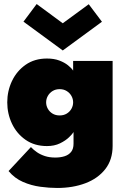

<svg xmlns="http://www.w3.org/2000/svg" viewBox="-20 -713 627 953"><path d="M264 220Q224.5 220 180 214Q135.5 208 94 190Q52.5 172 22.5 136L133.5 17Q146.5 31 163.8 42.8Q181 54.5 203.5 61.8Q226 69 254.5 69Q280 69 300.5 62.5Q321 56 333 41Q345 26 345 0V-8H539V11Q539 80 502.5 126.5Q466 173 403.8 196.5Q341.5 220 264 220ZM345 0V-57.5Q340 -48.5 322.8 -31.8Q305.5 -15 277.8 -1.5Q250 12 213 12Q151.5 12 107.2 -18.8Q63 -49.5 39.5 -99Q16 -148.5 16 -205Q16 -261.5 39.5 -311Q63 -360.5 107.2 -391.5Q151.5 -422.5 213 -422.5Q248 -422.5 274 -412.8Q300 -403 317.2 -389.2Q334.5 -375.5 343 -362.5V-410.5H539V0ZM209 -205Q209 -188 217.5 -173Q226 -158 241 -149Q256 -140 276 -140Q296 -140 311 -149Q326 -158 334.5 -173Q343 -188 343 -205Q343 -222 334.5 -237Q326 -252 311 -261.2Q296 -270.5 276 -270.5Q256 -270.5 241 -261.2Q226 -252 217.5 -237Q209 -222 209 -205ZM291.5 -462.5 96.5 -605.5 162 -693 291.5 -597.5 420.5 -692 486 -605Z"/></svg>

Font: League Spartan Thin Black
Style: Regular
Weight: 900
Version: Version 2.002